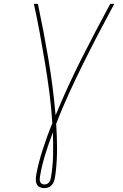

<svg xmlns="http://www.w3.org/2000/svg" viewBox="-20 -755 640 998"><path d="M211 223Q198 223 187 218Q176 213 171 202.5Q166 192 166 180Q166 168 168 155Q174 121 183 87Q192 53 203 19.5Q214 -14 226 -47.5Q238 -81 252 -114Q247 -194 237 -272Q227 -350 214 -427.5Q201 -505 187 -582Q173 -659 156 -735H177Q207 -593 231.5 -448.5Q256 -304 269 -156Q330 -304 403 -448.5Q476 -593 553 -735H574Q533 -659 492.5 -581.5Q452 -504 413.5 -426.5Q375 -349 339 -270.5Q303 -192 272 -112Q276 -51 276.5 11.5Q277 74 270 137Q269 144 268 151.5Q267 159 266 166Q264 177 260.5 187.5Q257 198 249.5 206.5Q242 215 231.5 219Q221 223 211 223ZM211 204Q217 204 224 201Q231 198 235.5 192Q240 186 242 179.5Q244 173 245 166Q255 107 256 49Q257 -9 255 -67Q233 -10 215.5 46.5Q198 103 188 161Q187 168 186.5 175.5Q186 183 188.5 189.5Q191 196 197 200Q203 204 211 204Z"/></svg>

Font: Iosevka Thin Extended Oblique
Style: Regular
Weight: 100
Width: 7
Italic angle: -9°
Monospace: yes
Designer: Belleve Invis
Foundry: Belleve Invis
Version: Version 32.5.0; ttfautohint (v1.8.4)